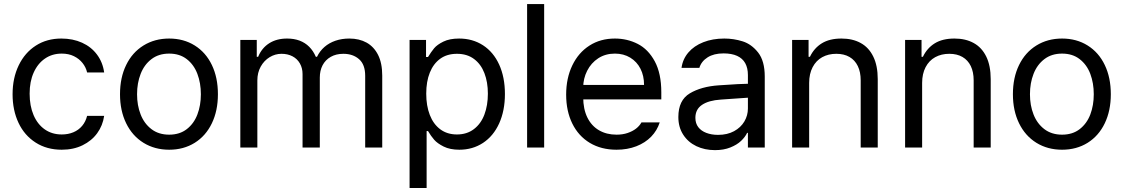

<svg xmlns="http://www.w3.org/2000/svg" viewBox="-20 -727 5536 946"><path d="M155.8 -24.4C192.5 -1 235.4 10.7 284.2 10.7C322.6 10.7 356.8 3.4 386.7 -11.2C416.7 -25.9 440.8 -45.7 459 -70.8C477.2 -95.9 488.6 -124.3 493.2 -156.2H409.2C404.6 -137.4 396.5 -120.9 384.8 -106.9C373 -92.9 358.6 -82.4 341.3 -75.2C324.1 -68 305 -64.5 284.2 -64.5C252.3 -64.5 224.4 -72.8 200.7 -89.4C176.9 -106 158.5 -129.4 145.5 -159.7C132.5 -189.9 126 -225.3 126 -265.6C126 -305.3 132.6 -340 146 -369.6C159.3 -399.3 177.9 -422.2 201.7 -438.5C225.4 -454.8 252.9 -462.9 284.2 -462.9C307 -462.9 327 -458.7 344.2 -450.2C361.5 -441.7 375.7 -430.5 386.7 -416.5C397.8 -402.5 405.3 -387 409.2 -370.1H493.2C488.6 -403.3 476.9 -432.6 458 -458C439.1 -483.4 414.6 -502.9 384.3 -516.6C354 -530.3 320 -537.1 282.2 -537.1C234.7 -537.1 192.9 -525.6 156.7 -502.4C120.6 -479.3 92.4 -446.9 72.3 -405.3C52.1 -363.6 42 -316.1 42 -262.7C42 -210 51.8 -162.9 71.3 -121.6C90.8 -80.2 119 -47.9 155.8 -24.4Z M687 -23.4C723.8 -0.7 766 10.7 813.5 10.7C861 10.7 903 -0.7 939.5 -23.4C975.9 -46.2 1004.1 -78.3 1023.9 -119.6C1043.8 -161 1053.7 -208.7 1053.7 -262.7C1053.7 -317.4 1043.8 -365.4 1023.9 -406.7C1004.1 -448.1 975.9 -480.1 939.5 -502.9C903 -525.7 861 -537.1 813.5 -537.1C766 -537.1 723.8 -525.7 687 -502.9C650.2 -480.1 621.7 -448.1 601.6 -406.7C581.4 -365.4 571.3 -317.4 571.3 -262.7C571.3 -208.7 581.4 -161 601.6 -119.6C621.7 -78.3 650.2 -46.2 687 -23.4ZM900.4 -90.8C877 -72.6 848 -63.5 813.5 -63.5C779 -63.5 749.8 -72.6 726.1 -90.8C702.3 -109 684.6 -133.1 672.9 -163.1C661.1 -193 655.3 -226.2 655.3 -262.7C655.3 -299.2 661.1 -332.5 672.9 -362.8C684.6 -393.1 702.3 -417.3 726.1 -435.5C749.8 -453.8 779 -462.9 813.5 -462.9C848 -462.9 877 -453.8 900.4 -435.5C923.8 -417.3 941.2 -393.1 952.6 -362.8C964 -332.5 969.7 -299.2 969.7 -262.7C969.7 -226.2 964 -193 952.6 -163.1C941.2 -133.1 923.8 -109 900.4 -90.8Z M1164.1 -530.3V0H1248V-331.1C1248 -356.4 1253.6 -379.1 1264.6 -398.9C1275.7 -418.8 1290.4 -434.2 1308.6 -445.3C1326.8 -456.4 1346.4 -461.9 1367.2 -461.9C1387.4 -461.9 1405.3 -457.8 1420.9 -449.7C1436.5 -441.6 1448.7 -429.9 1457.5 -414.6C1466.3 -399.3 1470.7 -381.8 1470.7 -362.3V0H1555.7V-344.7C1555.7 -367.5 1560.2 -387.7 1569.3 -405.3C1578.5 -422.9 1591.8 -436.7 1609.4 -446.8C1627 -456.9 1647.8 -461.9 1671.9 -461.9C1703.1 -461.9 1728.8 -453.1 1749 -435.5C1769.2 -418 1779.3 -390.6 1779.3 -353.5V0H1863.3V-354.5C1863.3 -395.5 1856.4 -429.5 1842.8 -456.5C1829.1 -483.6 1810.2 -503.7 1786.1 -517.1C1762 -530.4 1733.7 -537.1 1701.2 -537.1C1676.4 -537.1 1653.6 -533.5 1632.8 -526.4C1612 -519.2 1593.9 -509 1578.6 -495.6C1563.3 -482.3 1551.1 -466.1 1542 -447.3H1536.1C1527.7 -466.8 1516.8 -483.2 1503.4 -496.6C1490.1 -509.9 1474.3 -520 1456.1 -526.9C1437.8 -533.7 1417.3 -537.1 1394.5 -537.1C1360 -537.1 1330.6 -529.3 1306.2 -513.7C1281.7 -498 1263.7 -475.9 1252 -447.3H1245.1V-530.3Z M1998 -530.3V199.2H2082V-81.1H2088.9C2098.6 -64.8 2108.7 -50.6 2119.1 -38.6C2129.6 -26.5 2145.2 -15.3 2166 -4.9C2186.8 5.5 2212.6 10.7 2243.2 10.7C2286.8 10.7 2325.7 -0.5 2359.9 -22.9C2394 -45.4 2420.6 -77.5 2439.5 -119.1C2458.3 -160.8 2467.8 -209 2467.8 -263.7C2467.8 -319 2458.3 -367.4 2439.5 -408.7C2420.6 -450 2394 -481.8 2359.9 -503.9C2325.7 -526 2286.5 -537.1 2242.2 -537.1C2210.9 -537.1 2185.1 -532.1 2164.6 -522C2144 -511.9 2128.9 -501 2119.1 -489.3C2109.4 -477.5 2099.3 -463.2 2088.9 -446.3H2079.1V-530.3ZM2097.7 -160.6C2085.9 -190.9 2080.1 -225.9 2080.1 -265.6C2080.1 -305.3 2085.9 -339.8 2097.7 -369.1C2109.4 -398.4 2126.5 -421.2 2148.9 -437.5C2171.4 -453.8 2198.9 -461.9 2231.4 -461.9C2264.6 -461.9 2292.6 -453.5 2315.4 -436.5C2338.2 -419.6 2355.3 -396.3 2366.7 -366.7C2378.1 -337.1 2383.8 -303.4 2383.8 -265.6C2383.8 -227.2 2378.1 -192.9 2366.7 -162.6C2355.3 -132.3 2338.1 -108.4 2314.9 -90.8C2291.8 -73.2 2264 -64.5 2231.4 -64.5C2199.5 -64.5 2172.2 -72.9 2149.4 -89.8C2126.6 -106.8 2109.4 -130.4 2097.7 -160.6Z M2661.1 0V-707H2577.1V0Z M2886.2 -22.9C2923.7 -0.5 2967.4 10.7 3017.6 10.7C3053.4 10.7 3085.9 5 3115.2 -6.3C3144.5 -17.7 3168.9 -33.5 3188.5 -53.7C3208 -73.9 3222 -97.3 3230.5 -124H3140.6C3134.1 -112.3 3125.2 -102.1 3113.8 -93.3C3102.4 -84.5 3088.5 -77.3 3072.3 -71.8C3056 -66.2 3037.8 -63.5 3017.6 -63.5C2985 -63.5 2956.4 -70.6 2931.6 -85C2906.9 -99.3 2887.7 -120.3 2874 -147.9C2860.4 -175.6 2853.5 -209 2853.5 -248V-295.9C2853.5 -325.2 2860 -352.7 2873 -378.4C2886.1 -404.1 2904.3 -424.6 2927.7 -439.9C2951.2 -455.2 2978.5 -462.9 3009.8 -462.9C3038.4 -462.9 3063.6 -456.2 3085.4 -442.9C3107.3 -429.5 3124 -411.3 3135.7 -388.2C3147.5 -365.1 3153.3 -338.5 3153.3 -308.6H2828.1V-237.3H3238.3V-272.5C3238.3 -334.3 3227.5 -385.1 3206.1 -424.8C3184.6 -464.5 3156.6 -493.2 3122.1 -510.7C3087.6 -528.3 3050.1 -537.1 3009.8 -537.1C2962.2 -537.1 2920.4 -525.6 2884.3 -502.4C2848.1 -479.3 2820 -446.8 2799.8 -404.8C2779.6 -362.8 2769.5 -314.8 2769.5 -260.7C2769.5 -206.7 2779.6 -159.2 2799.8 -118.2C2820 -77.1 2848.8 -45.4 2886.2 -22.9Z M3586.9 -240.2C3637.7 -244.1 3666 -246.1 3671.9 -246.1L3670.9 -314.5L3615.2 -312.5C3559.2 -309.2 3528 -307.3 3521.5 -306.6C3464.2 -302.7 3416.7 -289.6 3378.9 -267.1C3341.1 -244.6 3322.3 -205.7 3322.3 -150.4C3322.3 -117.2 3330.2 -88.2 3346.2 -63.5C3362.1 -38.7 3383.8 -19.9 3411.1 -6.8C3438.5 6.2 3469.1 12.7 3502.9 12.7C3531.6 12.7 3556.8 8.3 3578.6 -0.5C3600.4 -9.3 3618 -20 3631.3 -32.7C3644.7 -45.4 3654.6 -58.6 3661.1 -72.3H3665V0H3748V-349.6C3748 -401 3737.1 -440.6 3715.3 -468.3C3693.5 -495.9 3668 -514.3 3638.7 -523.4C3609.4 -532.6 3579.4 -537.1 3548.8 -537.1C3510.4 -537.1 3475.9 -531.1 3445.3 -519C3414.7 -507 3390.1 -490.1 3371.6 -468.3C3353 -446.5 3341.8 -421.2 3337.9 -392.6H3425.8C3432.3 -414.1 3445.8 -431.3 3466.3 -444.3C3486.8 -457.4 3513 -463.9 3544.9 -463.9C3571.6 -463.9 3593.9 -459.8 3611.8 -451.7C3629.7 -443.5 3643.1 -431.5 3651.9 -415.5C3660.6 -399.6 3665 -380.2 3665 -357.4V-192.4C3665 -169.6 3659.2 -148.3 3647.5 -128.4C3635.7 -108.6 3618.8 -92.6 3596.7 -80.6C3574.5 -68.5 3548.2 -62.5 3517.6 -62.5C3496.1 -62.5 3476.9 -65.8 3460 -72.3C3443 -78.8 3429.9 -88.2 3420.4 -100.6C3411 -113 3406.2 -128.3 3406.2 -146.5C3406.2 -174.5 3417.2 -195.8 3439 -210.4C3460.8 -225.1 3491.5 -233.7 3531.2 -236.3Z M3966.8 0V-318.4C3966.8 -348.3 3972.5 -374.2 3983.9 -396C3995.3 -417.8 4011.1 -434.2 4031.2 -445.3C4051.4 -456.4 4074.5 -461.9 4100.6 -461.9C4126 -461.9 4147.6 -456.7 4165.5 -446.3C4183.4 -435.9 4197.1 -420.9 4206.5 -401.4C4216 -381.8 4220.7 -358.4 4220.7 -331.1V0H4304.7V-336.9C4304.7 -381.2 4297.4 -418.3 4282.7 -448.2C4268.1 -478.2 4247.4 -500.5 4220.7 -515.1C4194 -529.8 4162.4 -537.1 4126 -537.1C4086.9 -537.1 4054.7 -529.3 4029.3 -513.7C4003.9 -498 3984.4 -475.9 3970.7 -447.3H3963.9V-530.3H3882.8V0Z M4523.4 0V-318.4C4523.4 -348.3 4529.1 -374.2 4540.5 -396C4551.9 -417.8 4567.7 -434.2 4587.9 -445.3C4608.1 -456.4 4631.2 -461.9 4657.2 -461.9C4682.6 -461.9 4704.3 -456.7 4722.2 -446.3C4740.1 -435.9 4753.7 -420.9 4763.2 -401.4C4772.6 -381.8 4777.3 -358.4 4777.3 -331.1V0H4861.3V-336.9C4861.3 -381.2 4854 -418.3 4839.4 -448.2C4824.7 -478.2 4804 -500.5 4777.3 -515.1C4750.7 -529.8 4719.1 -537.1 4682.6 -537.1C4643.6 -537.1 4611.3 -529.3 4585.9 -513.7C4560.5 -498 4541 -475.9 4527.3 -447.3H4520.5V-530.3H4439.5V0Z M5086.4 -23.4C5123.2 -0.7 5165.4 10.7 5212.9 10.7C5260.4 10.7 5302.4 -0.7 5338.9 -23.4C5375.3 -46.2 5403.5 -78.3 5423.3 -119.6C5443.2 -161 5453.1 -208.7 5453.1 -262.7C5453.1 -317.4 5443.2 -365.4 5423.3 -406.7C5403.5 -448.1 5375.3 -480.1 5338.9 -502.9C5302.4 -525.7 5260.4 -537.1 5212.9 -537.1C5165.4 -537.1 5123.2 -525.7 5086.4 -502.9C5049.6 -480.1 5021.2 -448.1 5001 -406.7C4980.8 -365.4 4970.7 -317.4 4970.7 -262.7C4970.7 -208.7 4980.8 -161 5001 -119.6C5021.2 -78.3 5049.6 -46.2 5086.4 -23.4ZM5299.8 -90.8C5276.4 -72.6 5247.4 -63.5 5212.9 -63.5C5178.4 -63.5 5149.3 -72.6 5125.5 -90.8C5101.7 -109 5084 -133.1 5072.3 -163.1C5060.5 -193 5054.7 -226.2 5054.7 -262.7C5054.7 -299.2 5060.5 -332.5 5072.3 -362.8C5084 -393.1 5101.7 -417.3 5125.5 -435.5C5149.3 -453.8 5178.4 -462.9 5212.9 -462.9C5247.4 -462.9 5276.4 -453.8 5299.8 -435.5C5323.2 -417.3 5340.7 -393.1 5352.1 -362.8C5363.4 -332.5 5369.1 -299.2 5369.1 -262.7C5369.1 -226.2 5363.4 -193 5352.1 -163.1C5340.7 -133.1 5323.2 -109 5299.8 -90.8Z"/></svg>

Font: Pretendard Variable
Style: Regular
Weight: 400
Designer: Base glyphs from Inter by Rasmus Andersson; Hangeul glyphs from Noto Sans CJK(Source Han Sans) by Jang Soo-young and Kan
Foundry: Kil Hyung-jin
Version: Version 1.309;Glyphs 3.2 (3225)